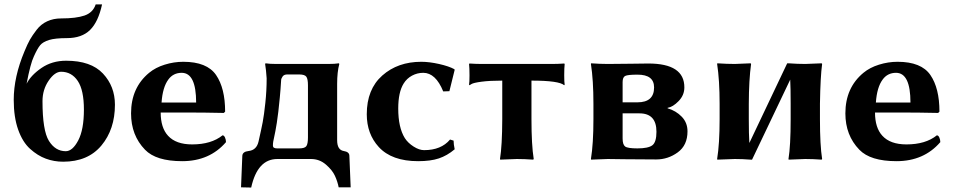

<svg xmlns="http://www.w3.org/2000/svg" viewBox="-20 -718 4310 867"><path d="M171.9 -261.2Q171.9 -128.4 200.9 -81.8Q230 -35.2 276.9 -35.2Q307.6 -35.2 333.3 -84Q358.9 -132.8 358.9 -223.1Q358.9 -311 331.1 -352.5Q303.2 -394 255.9 -394Q227.1 -394 199.5 -353.5Q171.9 -313 171.9 -261.2ZM278.8 -443.8Q390.6 -443.8 444.8 -386Q499 -328.1 499 -245.1Q499 -134.3 438 -61Q377 12.2 265.1 12.2Q224.1 12.2 187 -1.5Q149.9 -15.1 116 -45.7Q82 -76.2 62 -132.6Q42 -189 42 -267.1Q42 -371.1 90.8 -486.8Q104 -519 115 -538.6Q126 -558.1 145.5 -583.5Q165 -608.9 193.1 -621.8Q221.2 -634.8 255.9 -634.8Q323.7 -634.8 361.8 -647.9Q399.9 -661.1 412.1 -698.2H440.9Q423.8 -619.1 386.5 -582.5Q349.1 -545.9 282.2 -545.9Q229 -545.9 201.4 -537.4Q173.8 -528.8 161.4 -513.9Q148.9 -499 132.8 -462.9Q117.7 -432.1 100.1 -339.8Q119.1 -377.9 167 -410.9Q214.8 -443.8 278.8 -443.8Z M709.5 -254.9H865.7Q865.7 -388.7 800.8 -389.2Q762.2 -389.2 740.2 -358.9Q714.4 -324.2 709.5 -254.9ZM984.9 -106.9Q991.7 -106.9 996.1 -96.9Q1000.5 -86.9 1000.5 -76.2Q926.3 9.8 802.7 9.8Q684.6 9.8 634.8 -42Q571.8 -106.9 571.8 -206.1Q571.8 -321.8 653.3 -389.2Q682.1 -413.1 723.6 -426Q765.1 -439 807.6 -439Q914.6 -439 955.6 -379.4Q996.6 -319.8 996.6 -213.9L990.7 -208Q904.8 -210 805.2 -210H705.6Q705.6 -141.1 738.8 -105Q774.4 -65.9 847.7 -65.9Q934.1 -65.9 984.9 -106.9Z M1212.4 -60.1Q1212.4 -47.9 1231.4 -47.9H1330.6Q1356.4 -47.9 1363.5 -58.3Q1370.6 -68.8 1370.6 -97.2V-333Q1370.6 -360.8 1363.5 -371.3Q1356.4 -381.8 1330.6 -381.8H1277.3Q1262.2 -381.8 1255.9 -372.3Q1249.5 -362.8 1249.5 -356Q1247.1 -314.5 1243.4 -276.6Q1239.7 -238.8 1236.8 -213.6Q1233.9 -188.5 1230 -163.3Q1226.1 -138.2 1223.6 -126.2Q1221.2 -114.3 1217.8 -97.9Q1214.4 -81.5 1213.9 -79.1Q1212.4 -71.3 1212.4 -60.1ZM1184.1 -364.3Q1181.6 -402.3 1177.2 -429.2L1179.2 -432.1Q1197.3 -429.2 1227.5 -429.2H1462.4Q1492.2 -429.2 1510.3 -432.1L1512.2 -429.2Q1502.4 -393.1 1502.4 -338.9V-85Q1502.4 -41 1532.2 -36.1Q1557.1 -32.2 1557.6 -15.1L1563.5 127.9H1509.3Q1504.4 102.1 1492.4 75.9Q1480.5 49.8 1451.4 24.9Q1422.4 0 1384.3 0H1232.4Q1142.6 0 1114.3 128.9L1068.4 127.9L1074.2 -14.2Q1075.2 -33.2 1102.5 -36.1Q1138.7 -40 1147.5 -79.1Q1160.2 -134.8 1166.3 -166.7Q1172.4 -198.7 1178.2 -253.7Q1184.1 -308.6 1184.1 -364.3Z M1891.1 -389.2Q1864.3 -389.2 1840.6 -376.5Q1816.9 -363.8 1802.7 -340.8Q1778.3 -301.8 1778.3 -228Q1778.3 -142.1 1808.1 -94.2Q1822.3 -72.3 1847.7 -56.2Q1873 -40 1895 -40Q1972.2 -40 2012.2 -87.9L2028.3 -83Q2028.3 -65.9 2033.2 -43.9Q1999 -15.1 1961.7 -2.7Q1924.3 9.8 1868.2 9.8Q1749 9.8 1690.4 -54.2Q1636.2 -113.3 1636.2 -202.1Q1636.2 -314.9 1706.3 -377Q1776.4 -439 1882.3 -439Q1918.5 -439 1962.9 -429Q2007.3 -418.9 2031.2 -405.8L2033.2 -402.8L2009.3 -306.2L1981.4 -305.2Q1947.3 -389.2 1891.1 -389.2Z M2248 -354Q2191.9 -354 2154.8 -349.1Q2117.7 -344.2 2108.9 -338.4L2100.1 -333L2098.1 -335.9Q2100.1 -345.7 2100.1 -377.9Q2100.1 -410.2 2098.1 -429.2L2100.1 -431.2Q2129.9 -429.2 2154.8 -429.2H2473.1Q2498 -429.2 2527.8 -431.2L2529.8 -429.2Q2527.8 -410.2 2527.8 -378.2Q2527.8 -346.2 2529.8 -335.9L2527.8 -333Q2504.9 -354 2379.9 -354V-180.2Q2379.9 -63 2390.1 0L2387.7 2.9Q2347.7 0 2314 0L2238.8 2.9L2237.8 0Q2247.6 -60.1 2248 -180.2Z M2791.5 -255.9H2858.4Q2933.6 -255.9 2933.6 -323.2Q2933.6 -381.3 2858.4 -380.9Q2814.5 -380.9 2803 -375Q2791.5 -369.1 2791.5 -347.2ZM2791.5 -206.1V-92.8Q2791.5 -64.9 2803 -56.4Q2814.5 -47.9 2858.4 -47.9Q2907.2 -47.9 2925.8 -62Q2944.3 -76.2 2944.3 -123Q2944.3 -206.1 2867.7 -206.1ZM2724.6 0 2649.4 2.9 2648.4 0Q2659.7 -68.8 2659.7 -180.2V-249Q2659.7 -356 2648.4 -429.2L2649.4 -432.1Q2689.5 -429.2 2724.6 -429.2Q2764.6 -429.2 2828.6 -430.2Q2892.6 -431.2 2907.7 -431.2Q3070.8 -431.2 3070.3 -323.2Q3070.3 -288.1 3044.4 -261.5Q3018.6 -234.9 2994.6 -231V-229Q3032.7 -217.8 3058.6 -190.9Q3084.5 -164.1 3084.5 -125Q3084.5 -62 3040.5 -30Q2996.6 2 2943.4 2Q2870.1 2 2799.8 1Q2729.5 0 2724.6 0Z M3369.6 2.9Q3332.5 0 3298.3 0Q3298.3 0 3219.2 2.9L3218.3 0Q3229.5 -68.8 3229.5 -180.2V-249Q3229.5 -356 3218.3 -429.2L3219.2 -432.1Q3263.2 -429.2 3298.3 -429.2Q3298.3 -429.2 3369.6 -432.1L3371.6 -429.2Q3361.8 -358.4 3361.3 -249V-180.2Q3361.3 -111.8 3363.8 -72.3L3534.7 -432.1H3541.5Q3581.5 -429.2 3616.2 -429.2Q3616.2 -429.2 3690.4 -432.1L3692.4 -429.2Q3684.6 -372.1 3682.6 -250V-179.2Q3682.6 -63 3692.4 0L3690.4 2.9Q3650.4 0 3616.2 0Q3616.2 0 3541.5 2.9L3540.5 0Q3550.3 -60.1 3550.3 -179.2V-250Q3550.3 -320.8 3548.3 -358.4L3376 2.9Z M3935.1 -254.9H4091.3Q4091.3 -388.7 4026.4 -389.2Q3987.8 -389.2 3965.8 -358.9Q3939.9 -324.2 3935.1 -254.9ZM4210.4 -106.9Q4217.3 -106.9 4221.7 -96.9Q4226.1 -86.9 4226.1 -76.2Q4151.9 9.8 4028.3 9.8Q3910.2 9.8 3860.4 -42Q3797.4 -106.9 3797.4 -206.1Q3797.4 -321.8 3878.9 -389.2Q3907.7 -413.1 3949.2 -426Q3990.7 -439 4033.2 -439Q4140.1 -439 4181.2 -379.4Q4222.2 -319.8 4222.2 -213.9L4216.3 -208Q4130.4 -210 4030.8 -210H3931.2Q3931.2 -141.1 3964.4 -105Q4000 -65.9 4073.2 -65.9Q4159.7 -65.9 4210.4 -106.9Z"/></svg>

Font: Linux Biolinum
Style: Bold
Weight: 700
Designer: Philipp H. Poll
Foundry: Philipp H. Poll
Version: Version 1.3.2 ; ttfautohint (v0.9)